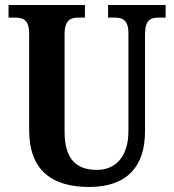

<svg xmlns="http://www.w3.org/2000/svg" viewBox="-20 -734 693 764"><path d="M335 10C489 10 557 -76 557 -210V-597C557 -656 580 -664 612 -664H639V-714H410V-664H435C467 -664 491 -656 491 -601V-212C491 -112 441 -58 366 -58C287 -58 237 -97 237 -210V-597C237 -656 262 -664 293 -664H318V-714H14V-664H40C71 -664 96 -656 96 -601V-217C96 -53 190 10 335 10Z"/></svg>

Font: Noto Serif Armenian Condensed
Style: Bold
Weight: 700
Width: 3
Designer: Monotype Design Team
Foundry: Monotype Imaging Inc.
Version: Version 2.008